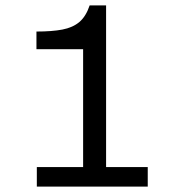

<svg xmlns="http://www.w3.org/2000/svg" viewBox="-20 -688 672 708"><path d="M115.8 0V-72H286.5V-506.7H114.4V-571.7Q171.7 -571.7 210 -579Q248.3 -586.3 272.6 -606.8Q296.9 -627.3 310.6 -668H371.2V-72H524.8V0Z"/></svg>

Font: Atkinson Hyperlegible Mono ExtraLight
Style: Regular
Weight: 200
Monospace: yes
Designer: Elliott Scott, Megan Eiswerth, Linus Boman, Theodore Petrosky, Letters from Sweden
Foundry: Applied Design Works, Letters from Sweden
Version: Version 2.001